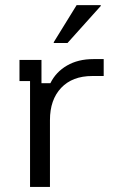

<svg xmlns="http://www.w3.org/2000/svg" viewBox="-20 -736 448 756"><path d="M98.3 0V-416.7H56.7V-500H143.3V-408.3H178.3Q200 -452.5 243.8 -477.9Q287.5 -503.3 347.5 -503.3H388.3V-436.7H343.3Q265 -436.7 220.8 -390Q176.7 -343.3 176.7 -263.3V0ZM191.7 -566.7V-570L281.7 -715.8H376.7V-712.5L245.8 -566.7Z"/></svg>

Font: Funnel Display Light
Style: Regular
Weight: 300
Designer: NORD ID, Kristian Moeller
Foundry: Dicotype
Version: Version 1.000